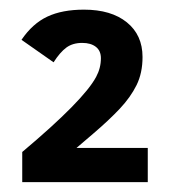

<svg xmlns="http://www.w3.org/2000/svg" viewBox="-20 -759 348 392"><path d="M281.7 -387.2H25.4V-448.7Q150.9 -554.2 176.3 -602.1Q186 -620.1 186 -640.1Q186 -655.3 175.8 -663.3Q165.5 -671.4 147.9 -671.4Q128.4 -671.4 115.5 -661.9Q102.5 -652.3 89.4 -631.8L23.9 -677.7Q46.4 -710.9 76.7 -725.1Q106.9 -739.3 151.4 -739.3Q207 -739.3 239 -713.4Q271 -687.5 271 -642.6Q271 -609.9 258.8 -585.2Q246.6 -560.5 224.6 -537.1Q202.6 -513.7 169.7 -485.6Q136.7 -457.5 136.2 -457H281.7Z"/></svg>

Font: Cadman
Style: Bold
Weight: 700
Designer: Paul James MIller
Foundry: High-Logic / Made with FontCreator
Version: Version 2.114;March 28, 2021;FontCreator 13.0.0.2683 64-bit